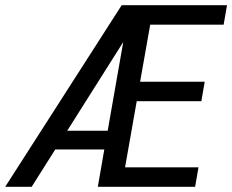

<svg xmlns="http://www.w3.org/2000/svg" viewBox="-47 -720 895 740"><path d="M532 -625 493 -405H742L729 -330H480L435 -75H718L705 0H330L355 -144H166L75 0H-27L422 -700H828L815 -625ZM368 -216 428 -558 212 -216Z"/></svg>

Font: Sarabun
Style: Italic
Weight: 400
Italic angle: -10°
Designer: Suppakit Chalermlarp | Katatrad Co.,Ltd.
Foundry: Cadson Demak Co.,Ltd.
Version: Version 1.000; ttfautohint (v1.6)